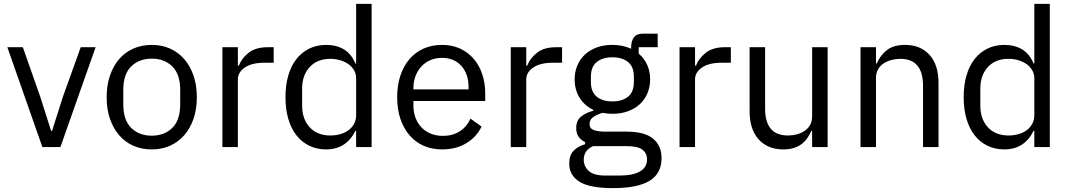

<svg xmlns="http://www.w3.org/2000/svg" viewBox="-20 -760 5529 992"><path d="M199 0 18 -516H98L188 -260L244 -84H249L305 -260L397 -516H474L292 0Z M764 12Q712 12 669 -7Q626 -26 595.5 -61.5Q565 -97 548 -146.5Q531 -196 531 -258Q531 -319 548 -369Q565 -419 595.5 -454.5Q626 -490 669 -509Q712 -528 764 -528Q816 -528 858.5 -509Q901 -490 932 -454.5Q963 -419 980 -369Q997 -319 997 -258Q997 -196 980 -146.5Q963 -97 932 -61.5Q901 -26 858.5 -7Q816 12 764 12ZM764 -59Q829 -59 870 -99Q911 -139 911 -221V-295Q911 -377 870 -417Q829 -457 764 -457Q699 -457 658 -417Q617 -377 617 -295V-221Q617 -139 658 -99Q699 -59 764 -59Z M1129 0V-516H1209V-421H1214Q1228 -458 1264 -487Q1300 -516 1363 -516H1394V-436H1347Q1282 -436 1245.5 -411.5Q1209 -387 1209 -350V0Z M1820 -84H1816Q1769 12 1665 12Q1617 12 1578 -7Q1539 -26 1511.5 -61Q1484 -96 1469.5 -146Q1455 -196 1455 -258Q1455 -320 1469.5 -370Q1484 -420 1511.5 -455Q1539 -490 1578 -509Q1617 -528 1665 -528Q1719 -528 1757.5 -504.5Q1796 -481 1816 -432H1820V-740H1900V0H1820ZM1687 -60Q1714 -60 1738.5 -67Q1763 -74 1781 -87.5Q1799 -101 1809.5 -120.5Q1820 -140 1820 -165V-357Q1820 -378 1809.5 -396.5Q1799 -415 1781 -428Q1763 -441 1738.5 -448.5Q1714 -456 1687 -456Q1619 -456 1580 -413.5Q1541 -371 1541 -302V-214Q1541 -145 1580 -102.5Q1619 -60 1687 -60Z M2264 12Q2211 12 2168.5 -7Q2126 -26 2095.5 -61.5Q2065 -97 2048.5 -146.5Q2032 -196 2032 -258Q2032 -319 2048.5 -369Q2065 -419 2095.5 -454.5Q2126 -490 2168.5 -509Q2211 -528 2264 -528Q2316 -528 2357 -509Q2398 -490 2427 -456.5Q2456 -423 2471.5 -377Q2487 -331 2487 -276V-238H2116V-214Q2116 -181 2126.5 -152.5Q2137 -124 2156.5 -103Q2176 -82 2204.5 -70Q2233 -58 2269 -58Q2318 -58 2354.5 -81Q2391 -104 2411 -147L2468 -106Q2443 -53 2390 -20.5Q2337 12 2264 12ZM2264 -461Q2231 -461 2204 -449.5Q2177 -438 2157.5 -417Q2138 -396 2127 -367.5Q2116 -339 2116 -305V-298H2401V-309Q2401 -378 2363.5 -419.5Q2326 -461 2264 -461Z M2619 0V-516H2699V-421H2704Q2718 -458 2754 -487Q2790 -516 2853 -516H2884V-436H2837Q2772 -436 2735.5 -411.5Q2699 -387 2699 -350V0Z M3398 57Q3398 137 3335.5 174.5Q3273 212 3148 212Q3027 212 2974 179Q2921 146 2921 85Q2921 43 2943 19.5Q2965 -4 3003 -15V-26Q2957 -48 2957 -98Q2957 -137 2982 -157.5Q3007 -178 3046 -188V-192Q3000 -214 2974.5 -255Q2949 -296 2949 -350Q2949 -389 2963 -422Q2977 -455 3002.5 -478.5Q3028 -502 3063.5 -515Q3099 -528 3143 -528Q3198 -528 3241 -508V-517Q3241 -547 3255 -566.5Q3269 -586 3301 -586H3378V-516H3280V-483Q3308 -459 3323.5 -425.5Q3339 -392 3339 -350Q3339 -311 3325 -278Q3311 -245 3285.5 -221.5Q3260 -198 3224 -185Q3188 -172 3144 -172Q3119 -172 3094 -177Q3068 -170 3047 -156.5Q3026 -143 3026 -119Q3026 -96 3048 -88Q3070 -80 3105 -80H3215Q3311 -80 3354.5 -43.5Q3398 -7 3398 57ZM3323 63Q3323 32 3299.5 13.5Q3276 -5 3216 -5H3044Q2996 17 2996 65Q2996 99 3021.5 123Q3047 147 3108 147H3182Q3249 147 3286 126Q3323 105 3323 63ZM3144 -236Q3195 -236 3225 -260.5Q3255 -285 3255 -336V-364Q3255 -415 3225 -439.5Q3195 -464 3144 -464Q3093 -464 3063 -439.5Q3033 -415 3033 -364V-336Q3033 -285 3063 -260.5Q3093 -236 3144 -236Z M3491 0V-516H3571V-421H3576Q3590 -458 3626 -487Q3662 -516 3725 -516H3756V-436H3709Q3644 -436 3607.5 -411.5Q3571 -387 3571 -350V0Z M4176 -84H4172Q4164 -66 4152.5 -48.5Q4141 -31 4124 -17.5Q4107 -4 4083 4Q4059 12 4027 12Q3947 12 3900 -39.5Q3853 -91 3853 -185V-516H3933V-199Q3933 -60 4051 -60Q4075 -60 4097.5 -66Q4120 -72 4137.5 -84Q4155 -96 4165.5 -114.5Q4176 -133 4176 -159V-516H4256V0H4176Z M4426 0V-516H4506V-432H4510Q4529 -476 4563.5 -502Q4598 -528 4656 -528Q4736 -528 4782.5 -476.5Q4829 -425 4829 -331V0H4749V-317Q4749 -456 4632 -456Q4608 -456 4585.5 -450Q4563 -444 4545 -432Q4527 -420 4516.5 -401.5Q4506 -383 4506 -358V0Z M5324 -84H5320Q5273 12 5169 12Q5121 12 5082 -7Q5043 -26 5015.5 -61Q4988 -96 4973.5 -146Q4959 -196 4959 -258Q4959 -320 4973.5 -370Q4988 -420 5015.5 -455Q5043 -490 5082 -509Q5121 -528 5169 -528Q5223 -528 5261.5 -504.5Q5300 -481 5320 -432H5324V-740H5404V0H5324ZM5191 -60Q5218 -60 5242.5 -67Q5267 -74 5285 -87.5Q5303 -101 5313.5 -120.5Q5324 -140 5324 -165V-357Q5324 -378 5313.5 -396.5Q5303 -415 5285 -428Q5267 -441 5242.5 -448.5Q5218 -456 5191 -456Q5123 -456 5084 -413.5Q5045 -371 5045 -302V-214Q5045 -145 5084 -102.5Q5123 -60 5191 -60Z"/></svg>

Font: IBM Plex Sans KR
Style: Regular
Weight: 400
Designer: Mike Abbink; Paul van der Laan; Pieter van Rosmalen; Wujin Sim; Chorong Kim; Dohee Lee;
Foundry: Sandoll Inc.
Version: Version 1.000